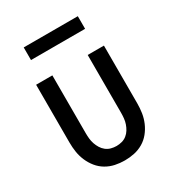

<svg xmlns="http://www.w3.org/2000/svg" viewBox="-172 -810 844 922"><g transform="rotate(-30 250.0 -348.5)"><path d="M250 8Q223 8 197 2.5Q171 -3 148 -16.5Q125 -30 108 -51Q91 -72 80.5 -96.5Q70 -121 66 -147Q62 -173 62 -200V-520H152V-200Q152 -185 153.5 -169.5Q155 -154 160 -139.5Q165 -125 173 -112Q181 -99 193 -89.5Q205 -80 220 -76Q235 -72 250 -72Q265 -72 280 -76Q295 -80 307 -89.5Q319 -99 327 -112Q335 -125 340 -139.5Q345 -154 346.5 -169.5Q348 -185 348 -200V-520H438V-200Q438 -173 434 -147Q430 -121 419.5 -96.5Q409 -72 392 -51Q375 -30 352 -16.5Q329 -3 303 2.5Q277 8 250 8ZM100 -635V-705H400V-635Z"/></g></svg>

Font: Iosevka Bendy Medium
Style: Regular
Weight: 500
Monospace: yes
Designer: Belleve Invis
Foundry: Belleve Invis
Version: Version 30.1.2